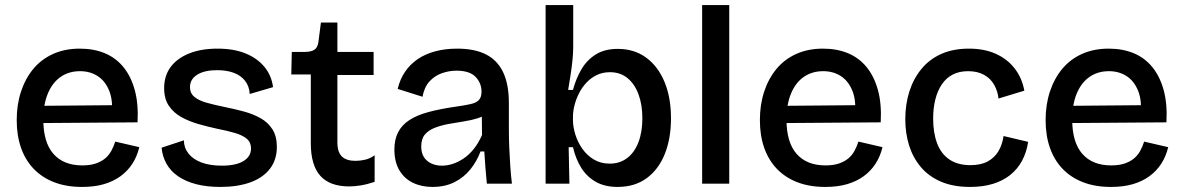

<svg xmlns="http://www.w3.org/2000/svg" viewBox="-20 -725 4672 758"><path d="M304 13Q242 13 194 -5.5Q146 -24 113 -58.5Q80 -93 63 -141.5Q46 -190 46 -251Q46 -312 63 -363.5Q80 -415 111.5 -453Q143 -491 189.5 -512Q236 -533 295 -533Q350 -533 393.5 -515Q437 -497 467 -460.5Q497 -424 512 -369.5Q527 -315 523 -242L116 -239V-307L459 -310L421 -268Q427 -328 411 -367Q395 -406 365 -425Q335 -444 296 -444Q252 -444 219.5 -421.5Q187 -399 169 -356Q151 -313 151 -253Q151 -163 191 -117.5Q231 -72 305 -72Q336 -72 358 -79.5Q380 -87 395 -99.5Q410 -112 419.5 -129.5Q429 -147 435 -166L530 -144Q521 -107 502.5 -78.5Q484 -50 456 -29.5Q428 -9 390.5 2Q353 13 304 13Z M850 13Q796 13 754 2Q712 -9 682.5 -29.5Q653 -50 637 -79Q621 -108 618 -142L706 -171Q706 -142 724 -119Q742 -96 775.5 -83.5Q809 -71 856 -71Q911 -71 941 -89Q971 -107 971 -139Q971 -163 954.5 -177Q938 -191 907.5 -200Q877 -209 836 -217Q799 -225 762.5 -235.5Q726 -246 695.5 -263Q665 -280 646.5 -307.5Q628 -335 628 -377Q628 -425 653 -459.5Q678 -494 725.5 -513.5Q773 -533 839 -533Q903 -533 949.5 -514Q996 -495 1024 -461Q1052 -427 1058 -381L966 -354Q964 -385 947.5 -406Q931 -427 903 -437.5Q875 -448 837 -448Q787 -448 758.5 -430Q730 -412 730 -381Q730 -357 747.5 -342.5Q765 -328 795.5 -319.5Q826 -311 865 -303Q905 -295 942 -285Q979 -275 1008.5 -258.5Q1038 -242 1055.5 -214.5Q1073 -187 1073 -145Q1073 -94 1045.5 -58.5Q1018 -23 968 -5Q918 13 850 13Z M1359 11Q1282 11 1244.5 -31Q1207 -73 1207 -160V-431H1130L1132 -520H1182Q1208 -520 1221 -528.5Q1234 -537 1237 -559L1247 -636H1312V-520H1455V-429H1312V-163Q1312 -124 1330 -107Q1348 -90 1383 -90Q1402 -90 1421.5 -94.5Q1441 -99 1459 -112V-7Q1429 3 1404 7Q1379 11 1359 11Z M1687 13Q1644 13 1610 -3.5Q1576 -20 1556.5 -53Q1537 -86 1537 -135Q1537 -174 1551.5 -202.5Q1566 -231 1595.5 -250.5Q1625 -270 1671 -282.5Q1717 -295 1780 -304Q1815 -309 1837.5 -314Q1860 -319 1870.5 -330Q1881 -341 1881 -363Q1881 -397 1857.5 -421.5Q1834 -446 1782 -446Q1753 -446 1724.5 -436Q1696 -426 1675.5 -403.5Q1655 -381 1648 -343L1550 -374Q1559 -412 1579 -441.5Q1599 -471 1629 -491.5Q1659 -512 1698.5 -522.5Q1738 -533 1785 -533Q1854 -533 1899 -510Q1944 -487 1966.5 -439.5Q1989 -392 1989 -318V-212Q1989 -179 1990.5 -142.5Q1992 -106 1994.5 -69.5Q1997 -33 2001 0H1902Q1899 -30 1896.5 -62Q1894 -94 1892 -127H1877Q1863 -89 1837.5 -57Q1812 -25 1774.5 -6Q1737 13 1687 13ZM1725 -71Q1746 -71 1767.5 -78Q1789 -85 1810.5 -99.5Q1832 -114 1850.5 -137Q1869 -160 1883 -192L1882 -286L1908 -281Q1891 -266 1865.5 -258Q1840 -250 1810 -245.5Q1780 -241 1750.5 -235.5Q1721 -230 1696.5 -220.5Q1672 -211 1657.5 -194Q1643 -177 1643 -147Q1643 -110 1666 -90.5Q1689 -71 1725 -71Z M2418 13Q2368 13 2332.5 -7Q2297 -27 2275 -62Q2253 -97 2242 -144H2225L2228 0H2134V-256V-705H2243V-540Q2243 -515 2240 -486.5Q2237 -458 2232.5 -428.5Q2228 -399 2223 -370H2242Q2254 -415 2275.5 -451.5Q2297 -488 2332 -510Q2367 -532 2419 -532Q2484 -532 2531 -497.5Q2578 -463 2603.5 -401.5Q2629 -340 2629 -258Q2629 -178 2604.5 -117Q2580 -56 2533 -21.5Q2486 13 2418 13ZM2387 -79Q2427 -79 2456 -101Q2485 -123 2500.5 -163.5Q2516 -204 2516 -258Q2516 -311 2501 -352Q2486 -393 2457.5 -416.5Q2429 -440 2388 -440Q2359 -440 2335.5 -428.5Q2312 -417 2294.5 -398Q2277 -379 2265.5 -356Q2254 -333 2248 -309Q2242 -285 2242 -265V-251Q2242 -224 2251.5 -193.5Q2261 -163 2279.5 -137Q2298 -111 2325 -95Q2352 -79 2387 -79Z M2752 0V-705H2859V0Z M3238 13Q3176 13 3128 -5.5Q3080 -24 3047 -58.5Q3014 -93 2997 -141.5Q2980 -190 2980 -251Q2980 -312 2997 -363.5Q3014 -415 3045.5 -453Q3077 -491 3123.5 -512Q3170 -533 3229 -533Q3284 -533 3327.5 -515Q3371 -497 3401 -460.5Q3431 -424 3446 -369.5Q3461 -315 3457 -242L3050 -239V-307L3393 -310L3355 -268Q3361 -328 3345 -367Q3329 -406 3299 -425Q3269 -444 3230 -444Q3186 -444 3153.5 -421.5Q3121 -399 3103 -356Q3085 -313 3085 -253Q3085 -163 3125 -117.5Q3165 -72 3239 -72Q3270 -72 3292 -79.5Q3314 -87 3329 -99.5Q3344 -112 3353.5 -129.5Q3363 -147 3369 -166L3464 -144Q3455 -107 3436.5 -78.5Q3418 -50 3390 -29.5Q3362 -9 3324.5 2Q3287 13 3238 13Z M3810 13Q3743 13 3694.5 -8Q3646 -29 3615 -66Q3584 -103 3569 -151Q3554 -199 3554 -254Q3554 -313 3570 -363.5Q3586 -414 3617.5 -452.5Q3649 -491 3696 -512Q3743 -533 3805 -533Q3866 -533 3911.5 -512.5Q3957 -492 3986 -454.5Q4015 -417 4024 -367L3922 -336Q3919 -365 3905 -390Q3891 -415 3865 -429.5Q3839 -444 3802 -444Q3767 -444 3741 -430.5Q3715 -417 3698 -391.5Q3681 -366 3672.5 -332Q3664 -298 3664 -257Q3664 -201 3679.5 -159.5Q3695 -118 3728 -95.5Q3761 -73 3811 -73Q3853 -73 3880 -88Q3907 -103 3922 -128.5Q3937 -154 3942 -188L4039 -165Q4033 -124 4015 -90.5Q3997 -57 3968 -34Q3939 -11 3899.5 1Q3860 13 3810 13Z M4366 13Q4304 13 4256 -5.5Q4208 -24 4175 -58.5Q4142 -93 4125 -141.5Q4108 -190 4108 -251Q4108 -312 4125 -363.5Q4142 -415 4173.5 -453Q4205 -491 4251.5 -512Q4298 -533 4357 -533Q4412 -533 4455.5 -515Q4499 -497 4529 -460.5Q4559 -424 4574 -369.5Q4589 -315 4585 -242L4178 -239V-307L4521 -310L4483 -268Q4489 -328 4473 -367Q4457 -406 4427 -425Q4397 -444 4358 -444Q4314 -444 4281.5 -421.5Q4249 -399 4231 -356Q4213 -313 4213 -253Q4213 -163 4253 -117.5Q4293 -72 4367 -72Q4398 -72 4420 -79.5Q4442 -87 4457 -99.5Q4472 -112 4481.5 -129.5Q4491 -147 4497 -166L4592 -144Q4583 -107 4564.5 -78.5Q4546 -50 4518 -29.5Q4490 -9 4452.5 2Q4415 13 4366 13Z"/></svg>

Font: Bricolage Grotesque 96pt ExtraBold Medium
Style: Regular
Weight: 500
Version: Version 1.001;gftools[0.9.33.dev8+g029e19f]